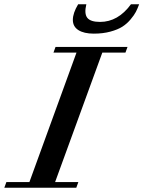

<svg xmlns="http://www.w3.org/2000/svg" viewBox="-74 -884 675 904"><path d="M367.7 -725.6Q321.3 -725.6 295.2 -742.2Q269 -758.8 269 -790.5Q269 -822.3 293.9 -863.8H332.5Q321.8 -819.8 336.9 -800.3Q352.1 -780.8 397 -780.8Q481.9 -780.8 542.5 -863.8H581.1Q573.7 -843.8 565.7 -828.1Q557.6 -812.5 540.5 -792.2Q523.4 -772 502 -758.3Q480.5 -744.6 445.6 -735.1Q410.6 -725.6 367.7 -725.6ZM-53.7 0 -43.9 -26.9H64.5L286.1 -636.2H177.7L187.5 -663.1H526.4L516.6 -636.2H407.7L185.5 -26.9H294.9L285.2 0Z"/></svg>

Font: Elstob 14pt SemiBold
Style: Italic
Weight: 600
Italic angle: -20°
Designer: Peter S. Baker
Version: Version 1.015